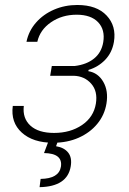

<svg xmlns="http://www.w3.org/2000/svg" viewBox="-20 -573 528 786"><path d="M32.3 -139.2H77.4Q71.7 -88.8 104.4 -58.8Q137.1 -28.8 201.3 -28.8Q268.1 -28.8 315.7 -61.1Q363.3 -93.4 372.5 -148.8Q380.7 -199.6 353.3 -230.5Q326 -261.4 282 -262.8H185.4L192.1 -302.9H286.6Q334.9 -308.9 365.2 -333.5Q395.6 -358 402.7 -400.6Q410.9 -451.3 381.6 -482.1Q352.3 -512.8 293.7 -512.8Q234 -512.8 188.9 -481.9Q143.8 -451 132.8 -402H88.4Q97.7 -446.7 127.5 -480.6Q157.3 -514.6 201.3 -533.6Q245.4 -552.6 296.5 -552.6Q376.1 -552.6 416.5 -509.4Q457 -466.3 446.4 -401.6Q438.9 -357.6 410.5 -328.1Q382.1 -298.7 342.7 -286.9L341.6 -281.6Q381.4 -275.2 402.9 -237.9Q424.4 -200.6 415.8 -148.8Q408 -101.9 378.2 -65.9Q348.4 -29.8 302 -9.2Q255.7 11.4 197.8 11.4Q115.1 11.4 69.2 -30.2Q23.4 -71.7 32.3 -139.2ZM181.5 -2.8H219.8L209.5 25.6Q242.5 30.9 259.1 51.7Q275.6 72.4 269.5 108.3Q255.7 191.1 142 193.2L146.3 159.4Q221.2 158.4 229.4 109.4Q237.6 54.7 160.2 53.6Z"/></svg>

Font: Inter Extra Light  BETA
Style: Italic
Weight: 200
Italic angle: 9.39999°
Designer: Rasmus Andersson
Foundry: rsms
Version: Version 3.011;git-f93a4a705